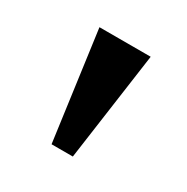

<svg xmlns="http://www.w3.org/2000/svg" viewBox="-75 -781 374 383"><g transform="rotate(30 112.0 -589.0)"><path d="M87 -464 53 -714H171L136 -464Z"/></g></svg>

Font: Noto Serif Tamil ExtraCondensed SemiBold
Style: Regular
Weight: 600
Width: 2
Designer: Indian Type Foundry, Tom Grace, and the Monotype Design Team
Foundry: Monotype Imaging Inc.
Version: Version 2.004; ttfautohint (v1.8.4.7-5d5b)